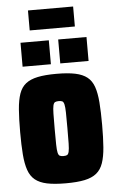

<svg xmlns="http://www.w3.org/2000/svg" viewBox="-57 -871 558 919"><g transform="rotate(-5 221.5 -412.0)"><path d="M222 8Q167 8 131.5 0.5Q96 -7 74.5 -24.5Q53 -42 42.5 -72.5Q32 -103 28.5 -148Q25 -193 25 -255Q25 -318 28.5 -363.5Q32 -409 42.5 -439Q53 -469 74.5 -486Q96 -503 131.5 -510.5Q167 -518 222 -518Q277 -518 312.5 -510.5Q348 -503 369.5 -486Q391 -469 401.5 -439Q412 -409 415.5 -363.5Q419 -318 419 -255Q419 -193 415.5 -148Q412 -103 401.5 -72.5Q391 -42 369.5 -24.5Q348 -7 312.5 0.5Q277 8 222 8ZM222 -123Q233 -123 239 -126Q245 -129 248 -141.5Q251 -154 251.5 -181Q252 -208 252 -255Q252 -302 251.5 -329Q251 -356 248 -368.5Q245 -381 239 -384Q233 -387 222 -387Q211 -387 204.5 -384Q198 -381 195 -368.5Q192 -356 191.5 -329Q191 -302 191 -255Q191 -208 191.5 -181Q192 -154 195 -141.5Q198 -129 204.5 -126Q211 -123 222 -123ZM64 -566V-681H200V-566ZM245 -566V-681H381V-566ZM113 -736V-832H330V-736Z"/></g></svg>

Font: Saira Condensed Black
Style: Regular
Weight: 900
Width: 3
Designer: Hector Gatti with collaboration of the Omnibus-Type team
Foundry: Omnibus-Type
Version: Version 1.101